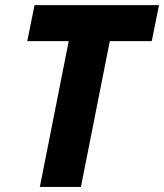

<svg xmlns="http://www.w3.org/2000/svg" viewBox="-20 -740 649 760"><path d="M252 -577.1H87.9L116.7 -719.7H609.4L580.6 -577.1H414.6L300.3 0H137.7Z"/></svg>

Font: Reddit Sans Chocolate ExBold
Style: Italic
Weight: 800
Italic angle: -11.25°
Designer: Stephen Hutchings
Version: Version 1.013